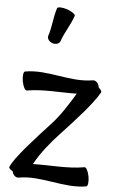

<svg xmlns="http://www.w3.org/2000/svg" viewBox="-66 -1030 702 1135"><g transform="rotate(5 285.0 -462.0)"><path d="M264 -787C282 -841 316 -888 334 -942C337 -951 315 -967 286 -977C256 -987 229 -987 226 -978C208 -924 207 -866 189 -813C183 -796 196 -777 217 -770C237 -763 259 -771 264 -787ZM87 39C221 15 356 79 490 56C500 54 503 28 498 -3C492 -34 480 -58 470 -56C369 -38 266 -51 164 -48C202 -118 254 -181 309 -240C387 -324 487 -431 529 -505C532 -511 525 -522 512 -533C512 -536 512 -537 511 -539C507 -560 490 -575 473 -572C339 -549 204 -613 70 -589C60 -587 57 -561 62 -530C68 -499 80 -476 90 -478C188 -495 287 -483 386 -485C344 -415 299 -345 251 -294C170 -206 46 -72 27 -19C24 -13 33 -4 49 5V6C53 27 70 42 87 39Z"/></g></svg>

Font: Nupuram SemiBold
Style: Regular
Weight: 600
Designer: Santhosh Thottingal (santhosh.thottingal@gmail.com)
Foundry: SMC
Version: Version 1.000